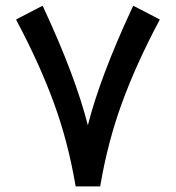

<svg xmlns="http://www.w3.org/2000/svg" viewBox="-20 -666 626 684"><path d="M293 -219.7Q336.9 -392.6 450.2 -636.2L454.6 -645.5L463.4 -641.1L540.5 -601.1L549.3 -596.2L544.9 -587.9Q464.8 -437 414.6 -299.3Q364.3 -161.6 338.4 -10.3L336.9 -2H328.6H257.8H249.5L248 -10.3Q222.2 -161.6 171.9 -299.3Q121.6 -437 41.5 -587.9L37.1 -596.2L45.9 -601.1L123 -641.1L131.8 -645.5L136.2 -636.2Q248.5 -394.5 293 -219.7Z"/></svg>

Font: Shabnam Medium WOL
Style: Medium-WOL
Weight: 500
Foundry: DejaVu fonts team - Redesigned by Saber Rastikerdar - Based on Vazir font
Version: Version 5.0.0